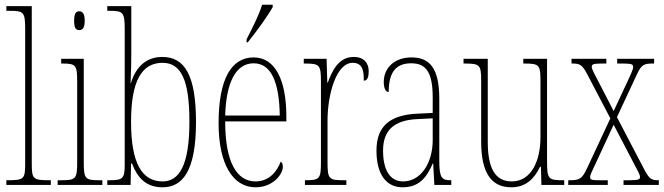

<svg xmlns="http://www.w3.org/2000/svg" viewBox="-20 -786 2822 816"><path d="M7 0H196V-20H192C119 -20 115 -24 115 -94V-760H7V-740H20C80 -740 87 -736 87 -662V-94C87 -24 83 -20 10 -20H7Z M317 -658C330 -658 340 -666 340 -698C340 -729 330 -738 317 -738C303 -738 295 -729 295 -698C295 -666 303 -658 317 -658ZM225 0H415V-20H402C342 -20 336 -26 336 -96V-536H240V-516H246C304 -516 308 -508 308 -437V-96C308 -26 302 -20 241 -20H225Z M671 10C754 10 813 -56 813 -267C813 -466 765 -544 670 -544C598 -544 556 -498 536 -432H535C537 -475 538 -526 538 -561V-760H436V-740H445C503 -740 510 -735 510 -661V-87C510 -28 503 -20 446 -20H436V0H535L537 -91H541C564 -31 600 10 671 10ZM671 -15C584 -15 537 -91 537 -268C537 -445 584 -519 671 -519C752 -519 785 -441 785 -269C785 -84 742 -15 671 -15Z M1028 -619V-606H1033C1071 -653 1120 -721 1139 -756V-766H1094C1080 -721 1058 -678 1028 -619ZM1066 10C1141 10 1182 -46 1182 -77C1182 -90 1178 -96 1173 -99C1157 -57 1124 -15 1066 -15C986 -15 937 -97 937 -270H1197V-291C1197 -445 1150 -542 1058 -542C963 -542 909 -450 909 -262C909 -88 970 10 1066 10ZM1169 -295H937C941 -431 980 -517 1058 -517C1137 -517 1167 -427 1169 -295Z M1276 0H1452V-20H1441C1378 -20 1372 -25 1372 -96V-274C1372 -382 1408 -519 1479 -519C1524 -519 1526 -480 1526 -443C1542 -443 1547 -460 1547 -483C1547 -517 1528 -544 1483 -544C1418 -544 1391 -483 1373 -435H1371L1368 -536H1271V-516H1274C1338 -516 1344 -511 1344 -440V-96C1344 -25 1338 -20 1277 -20H1276Z M1691 10C1762 10 1794 -33 1819 -91H1821L1826 0H1898V-20H1896C1858 -20 1847 -29 1847 -103V-366C1847 -495 1807 -542 1729 -542C1655 -542 1611 -496 1611 -438C1611 -411 1619 -395 1632 -395C1632 -482 1665 -517 1728 -517C1792 -517 1819 -477 1819 -371V-306L1756 -303C1637 -298 1580 -250 1580 -146C1580 -41 1624 10 1691 10ZM1693 -15C1634 -15 1608 -69 1608 -146C1608 -228 1650 -276 1757 -280L1819 -283V-191C1819 -92 1768 -15 1693 -15Z M2153 10C2214 10 2251 -26 2275 -77H2279L2281 0H2378V-20H2376C2310 -20 2305 -24 2305 -101V-536H2204V-516H2207C2277 -516 2277 -510 2277 -426V-203C2277 -104 2239 -15 2155 -15C2085 -15 2053 -70 2053 -183V-536H1950V-516H1954C2019 -516 2025 -511 2025 -443V-184C2025 -44 2073 10 2153 10Z M2395 0H2563V-20H2523C2493 -20 2488 -23 2488 -34C2488 -44 2497 -59 2511 -90L2588 -256L2672 -95C2689 -63 2700 -44 2700 -34C2700 -25 2696 -20 2658 -20H2630V0H2780V-20H2779C2749 -20 2740 -24 2717 -68L2602 -288L2686 -468C2707 -514 2718 -516 2759 -516H2760V-536H2603V-516H2630C2668 -516 2671 -511 2671 -501C2671 -491 2661 -471 2647 -440L2588 -314L2522 -442C2506 -472 2495 -492 2495 -502C2495 -511 2498 -516 2536 -516H2557V-536H2409V-516H2411C2445 -516 2454 -512 2477 -468L2574 -283L2475 -71C2453 -24 2442 -20 2400 -20H2395Z"/></svg>

Font: Noto Serif Bengali ExtraCondensed Thin
Style: Regular
Weight: 100
Width: 2
Designer: Juan Bruce, Universal Thirst, Indian Type Foundry and the Monotype Design Team.
Foundry: Monotype Imaging Inc.
Version: Version 2.003